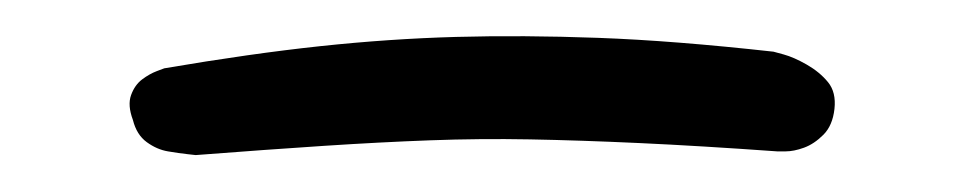

<svg xmlns="http://www.w3.org/2000/svg" viewBox="-20 -620 523 104"><path d="M432 -561Q431 -552 426 -547Q421 -542 415.5 -540Q410 -538 405.5 -538Q401 -538 401 -538Q359 -541 326.5 -542.5Q294 -544 267 -544.5Q240 -545 213 -544Q186 -543 155.5 -541Q125 -539 86 -536Q86 -536 81.5 -536.5Q77 -537 71 -538Q65 -539 59.5 -543Q54 -547 52 -555Q49 -563 51 -568.5Q53 -574 57 -577Q61 -580 65 -581.5Q69 -583 69 -583Q116 -591 153.5 -595Q191 -599 227 -600Q263 -601 304 -599.5Q345 -598 399 -592Q399 -592 404.5 -590.5Q410 -589 417 -585Q424 -581 428.5 -575.5Q433 -570 432 -561Z"/></svg>

Font: Sour Gummy Black ExtraLight
Style: Regular
Weight: 250
Version: Version 1.000